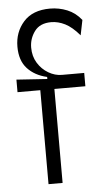

<svg xmlns="http://www.w3.org/2000/svg" viewBox="-51 -714 404 747"><g transform="rotate(-5 151.5 -340.0)"><path d="M108 0V-367H19V-416L139 -408V-416Q91 -427 62.5 -458Q34 -489 34 -543Q34 -600 69.5 -640Q105 -680 173 -680Q208 -680 240 -667Q272 -654 295 -625L283 -566Q254 -600 227 -613.5Q200 -627 173 -627Q129 -627 108 -598.5Q87 -570 87 -535Q87 -501 103 -475Q119 -449 144.5 -434Q170 -419 197 -419H284V-367H163V0Z"/></g></svg>

Font: Bricolage Grotesque 48pt ExtraLight
Style: Regular
Weight: 200
Designer: Mathieu Triay
Foundry: Atelier Triay
Version: Version 1.000; ttfautohint (v1.8.4.7-5d5b);gftools[0.9.32]